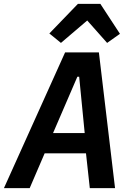

<svg xmlns="http://www.w3.org/2000/svg" viewBox="-48 -968 668 988"><path d="M544 0 460.9 -698.2H286.9L-27.7 0H104.8L181.8 -179H394.5L414.1 0ZM206 -795.8 265.6 -747.2 400.9 -862.6 503.2 -747.2 569.2 -794 468.4 -948.2H353ZM225.1 -283.4 350.1 -573.2H359.4L387.8 -283.4Z"/></svg>

Font: Margiela Mono Italic SmBold It
Style: Regular
Weight: 600
Designer: Mike Abbink, Paul van der Laan, Pieter van Rosmalen
Foundry: Bold Monday
Version: Version 2.003 2021